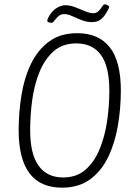

<svg xmlns="http://www.w3.org/2000/svg" viewBox="-20 -859 624 885"><path d="M266 6Q66 6 66 -259Q66 -341 79 -421Q92 -501 123 -565Q154 -629 206 -667.5Q258 -706 336 -706Q435 -706 486 -641Q537 -576 537 -442Q537 -360 523.5 -280.5Q510 -201 479 -136Q448 -71 395.5 -32.5Q343 6 266 6ZM271 -41Q334 -41 375 -77.5Q416 -114 440 -173.5Q464 -233 474 -303Q484 -373 484 -441Q484 -553 445 -606Q406 -659 332 -659Q268 -659 227 -622.5Q186 -586 162 -527Q138 -468 128.5 -398Q119 -328 119 -259Q119 -149 158 -95Q197 -41 271 -41ZM219 -754Q213 -754 205.5 -756Q198 -758 198 -763Q198 -770 203 -779Q221 -811 242.5 -823Q264 -835 281 -835Q302 -835 326 -826Q350 -817 372 -807.5Q394 -798 409 -798Q425 -798 435 -808.5Q445 -819 451 -829Q457 -839 462 -839Q469 -839 476 -835Q483 -831 483 -827Q483 -821 469 -798Q456 -777 441 -767Q426 -757 403 -757Q380 -757 357 -766Q334 -775 313.5 -784.5Q293 -794 276 -794Q260 -794 249 -784Q238 -774 231 -764Q224 -754 219 -754Z"/></svg>

Font: Asap Condensed Condensed ExtraLight
Style: Italic
Weight: 200
Width: 3
Italic angle: -6°
Designer: Pablo Cosgaya
Foundry: Omnibus-Type
Version: Version 3.001; ttfautohint (v1.8.4.7-5d5b)